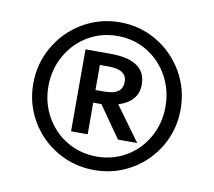

<svg xmlns="http://www.w3.org/2000/svg" viewBox="-64 -839 742 666"><g transform="rotate(10 307.5 -505.5)"><path d="M566.7 -504.1Q566.7 -433.3 532.1 -373.8Q497.4 -314.4 437.9 -279.7Q378.5 -245.1 307.7 -245.1Q236.9 -245.1 177.2 -279.7Q117.4 -314.4 82.6 -373.8Q47.7 -433.3 47.7 -504.1Q47.7 -575.4 82.6 -635.4Q117.4 -695.4 177.2 -730.5Q236.9 -765.6 307.7 -765.6Q378.5 -765.6 437.9 -730.5Q497.4 -695.4 532.1 -635.4Q566.7 -575.4 566.7 -504.1ZM101 -504.1Q101 -446.2 128.2 -397.7Q155.4 -349.2 202.6 -321Q249.7 -292.8 307.7 -292.8Q365.6 -292.8 412.6 -321Q459.5 -349.2 486.4 -397.7Q513.3 -446.2 513.3 -504.1Q513.3 -562.6 486.4 -611.5Q459.5 -660.5 412.6 -689Q365.6 -717.4 307.7 -717.4Q249.7 -717.4 202.6 -689Q155.4 -660.5 128.2 -611.5Q101 -562.6 101 -504.1ZM292.8 -652.3Q419 -652.3 419 -565.6Q419 -534.4 400.3 -513.8Q381.5 -493.3 350.3 -484.6L438.5 -363.6H370.8L292.8 -474.9H264.1V-363.6H205.6V-652.3ZM264.1 -607.7V-519.5H296.4Q327.2 -519.5 343.1 -530.3Q359 -541 359 -565.6Q359 -607.7 294.4 -607.7Z"/></g></svg>

Font: Fira Code
Style: Regular
Weight: 400
Designer: Carrois Corporate, Edenspiekermann AG, Nikita Prokopov
Foundry: Carrois Corporate, Edenspiekermann AG, Nikita Prokopov
Version: Version 5.002